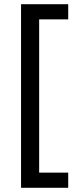

<svg xmlns="http://www.w3.org/2000/svg" viewBox="-20 -734 369 912"><path d="M304 158H80V-714H304V-642H166V86H304Z"/></svg>

Font: Noto Sans Old Hungarian
Style: Regular
Weight: 400
Designer: Monotype Design Team
Foundry: Monotype Imaging Inc.
Version: Version 2.005; ttfautohint (v1.8.4.7-5d5b)